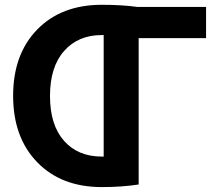

<svg xmlns="http://www.w3.org/2000/svg" viewBox="-20 -761 918 793"><path d="M400.4 -114.3H408.2V-616.2H400.4Q302.7 -616.2 244.6 -550.3Q186.5 -484.4 186.5 -364.7Q186.5 -245.1 244.1 -179.7Q301.8 -114.3 400.4 -114.3ZM831.1 -732.4V-603.5H552.7V1Q483.4 11.7 400.4 11.7Q233.4 11.7 133.8 -90.8Q34.2 -193.4 34.2 -365.2Q34.2 -537.1 133.8 -639.2Q233.4 -741.2 400.4 -741.2Q484.4 -741.2 546.9 -732.4Z"/></svg>

Font: Gen Shin Gothic Bold
Style: Bold
Weight: 700
Designer: [Source Han Sans]
Ryoko NISHIZUKA  (kana & ideographs); Paul D. Hunt (Latin, Greek & Cyrillic); Wenlong ZHANG  (bopomofo
Version: Version 1.002.20150607